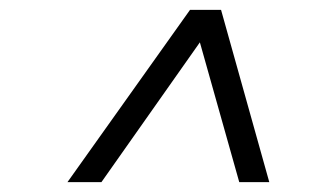

<svg xmlns="http://www.w3.org/2000/svg" viewBox="-20 -720 640 390"><path d="M117 -350 366 -700H429L527 -350H466L386 -634L186 -350Z"/></svg>

Font: Red Hat Display VF
Style: Italic
Weight: 300
Italic angle: -12°
Designer: Pentagram, MCKL
Foundry: Pentagram, MCKL
Version: Version 1.010